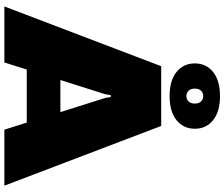

<svg xmlns="http://www.w3.org/2000/svg" viewBox="-92 -910 1002 857"><g transform="rotate(90 408.5 -481.0)"><path d="M300.8 -768.3Q262.5 -799.2 262.5 -850Q262.5 -900.8 300.8 -931.7Q339.2 -962.5 408.3 -962.5Q477.5 -962.5 515.8 -931.7Q554.2 -900.8 554.2 -850Q554.2 -799.2 515.8 -768.3Q477.5 -737.5 408.3 -737.5Q339.2 -737.5 300.8 -768.3ZM384.6 -877.9Q375 -868.3 375 -850Q375 -831.7 384.6 -822.1Q394.2 -812.5 408.3 -812.5Q422.5 -812.5 432.1 -822.1Q441.7 -831.7 441.7 -850Q441.7 -868.3 432.1 -877.9Q422.5 -887.5 408.3 -887.5Q394.2 -887.5 384.6 -877.9ZM8.3 0 275 -700H541.7L808.3 0H558.3L526.7 -100H290L258.3 0ZM336.7 -250H480L416.7 -450L412.5 -475H404.2L400 -450Z"/></g></svg>

Font: BoonTook
Style: Regular
Weight: 400
Designer: Sungsit Sawaiwan
Foundry: FontUni
Version: Version 3.0